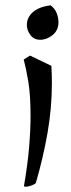

<svg xmlns="http://www.w3.org/2000/svg" viewBox="-20 -696 271 729"><path d="M133 -545Q108 -545 95 -563.5Q82 -582 82 -601Q82 -630 105 -650Q128 -670 172 -676Q189 -663 195.5 -645.5Q202 -628 202 -612Q202 -581 180 -563Q158 -545 133 -545ZM78 13Q71 13 71 10Q85 -71 90.5 -137Q96 -203 96 -255Q96 -337 87 -389Q78 -441 70 -470L94 -485L175 -446Q176 -430 176.5 -413.5Q177 -397 177 -380Q177 -286 160.5 -191.5Q144 -97 116 -1Q110 5 97.5 9Q85 13 78 13Z"/></svg>

Font: Julee
Style: Regular
Weight: 400
Designer: Julian Tunni
Foundry: Julian Tunni
Version: Version 1.002; ttfautohint (v1.8.4.7-5d5b);gftools[0.9.23]